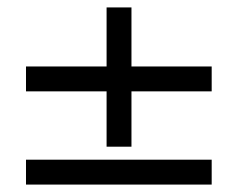

<svg xmlns="http://www.w3.org/2000/svg" viewBox="-20 -497 640 517"><path d="M334 -318H550V-251H334V-102H267V-251H50V-318H267V-477H334ZM50 0V-67H550V0Z"/></svg>

Font: Arcon
Style: Regular
Weight: 400
Designer: M. Zarth
Foundry: martin zarth - visuelle & digitale kommunikation
Version: Version 1.131;PS 001.131;hotconv 1.0.70;makeotf.lib2.5.58329